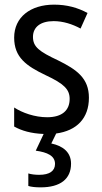

<svg xmlns="http://www.w3.org/2000/svg" viewBox="-20 -567 440 827"><path d="M286 138C286 90 253 62 201 51L222 8C310 -4 363 -57 363 -146C363 -230 311 -267 230 -307C149 -345 122 -365 122 -408C122 -450 154 -476 211 -476C252 -476 292 -463 327 -444L357 -511C315 -534 268 -547 213 -547C111 -547 41 -493 41 -405C41 -320 93 -283 177 -243C256 -206 280 -182 280 -141C280 -92 248 -62 183 -62C130 -62 76 -81 41 -104V-22C73 -4 114 8 168 10L134 82C184 89 217 104 217 139C217 169 194 186 149 186C132 186 114 184 102 180V234C114 238 133 240 155 240C240 240 286 204 286 138Z"/></svg>

Font: Noto Sans Oriya Cond
Style: Regular
Weight: 400
Width: 3
Designer: Amélie Bonet and Sol Matas
Foundry: Google LLC
Version: Version 2.006